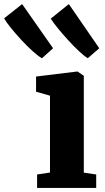

<svg xmlns="http://www.w3.org/2000/svg" viewBox="-141 -917 513 937"><path d="M40 0V-65.5L103 -75V-450L35 -469.5V-543.5L235.5 -568H237.5L268 -547V-74.5L328.5 -65.5V0ZM63 -633Q45.5 -643 18.5 -667.2Q-8.5 -691.5 -36.8 -722Q-65 -752.5 -88 -781Q-111 -809.5 -121 -827.5L-33 -897L118 -681.5L64 -633ZM287 -633Q270.5 -643 245.2 -666.5Q220 -690 192.8 -719.8Q165.5 -749.5 142.2 -778Q119 -806.5 106.5 -826L195 -897L343.5 -681.5L287.5 -633Z"/></svg>

Font: Merriweather 20pt Black
Style: Regular
Weight: 900
Version: Version 2.100